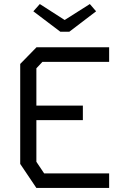

<svg xmlns="http://www.w3.org/2000/svg" viewBox="-20 -930 640 950"><path d="M160.5 -696 80 -613.5V-119L160 0H520V-72H198.5L160 -129.5V-335.5H390V-407.5H160V-592L190 -624H520V-696ZM323 -773H278.5L145 -874L177 -910L300 -831L424.5 -910L455.5 -874Z"/></svg>

Font: Kode
Style: Regular
Weight: 400
Monospace: yes
Designer: Isa Ozler
Foundry: Kadena LLC
Version: Version 1.000;gftools[0.9.28]